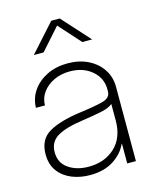

<svg xmlns="http://www.w3.org/2000/svg" viewBox="-112 -813 725 897"><g transform="rotate(-15 250.0 -364.0)"><path d="M212.4 7.8Q165 7.8 125 -8.3Q85 -24.4 60.3 -57.1Q35.6 -89.8 35.6 -140.1Q35.6 -211.4 89.4 -242.7Q143.1 -273.9 246.6 -287.6Q317.4 -296.9 355.2 -307.1Q393.1 -317.4 393.1 -348.6V-359.4Q393.1 -413.1 351.1 -449Q309.1 -484.9 244.6 -484.9Q201.7 -484.9 167.2 -468.5Q132.8 -452.1 112.5 -424.3Q92.3 -396.5 91.8 -361.3H48.3Q49.3 -407.7 75.2 -444.6Q101.1 -481.4 145 -502.7Q189 -523.9 244.6 -523.9Q299.8 -523.9 342.8 -502.7Q385.7 -481.4 410.4 -444.3Q435.1 -407.2 435.1 -359.4V0H393.1V-95.2H391.6Q372.1 -51.3 326.4 -21.7Q280.8 7.8 212.4 7.8ZM216.3 -31.7Q293.9 -31.7 343.5 -78.1Q393.1 -124.5 393.1 -207.5V-287.6Q375.5 -272.5 338.9 -264.6Q302.2 -256.8 245.6 -248.5Q160.6 -236.8 119.9 -212.4Q79.1 -188 79.1 -138.2Q79.1 -86.4 118.7 -59.1Q158.2 -31.7 216.3 -31.7ZM149.9 -602.1H103V-602.5L222.7 -735.8H263.7L384.3 -602.5V-602.1H337.4L243.2 -707Z"/></g></svg>

Font: Inter Display ExtraLight
Style: Regular
Weight: 200
Designer: Rasmus Andersson
Foundry: rsms
Version: Version 4.000;git-a52131595